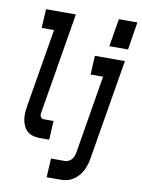

<svg xmlns="http://www.w3.org/2000/svg" viewBox="-102 -820 813 1103"><g transform="rotate(10 304.0 -268.0)"><path d="M473 -589 500 -751H608L582 -589ZM170 0Q150 0 131.5 -5Q113 -10 99 -22Q85 -34 77 -50.5Q69 -67 65.5 -86Q62 -105 63 -124.5Q64 -144 67 -164L144 -625H72L78 -735H252L154 -146Q153 -139 153 -132.5Q153 -126 156 -121Q159 -116 164 -113Q169 -110 176 -110H232L226 0ZM249 215 255 105H337Q347 105 358 99.5Q369 94 376.5 84.5Q384 75 387.5 64Q391 53 393 42L468 -410H395L401 -520H576L479 60Q476 79 471 97.5Q466 116 457 134Q448 152 435 167.5Q422 183 404.5 194.5Q387 206 368 210.5Q349 215 331 215Z"/></g></svg>

Font: Iosevka SS04 XBd Ex
Style: Italic
Weight: 800
Width: 7
Italic angle: -9°
Monospace: yes
Designer: Belleve Invis
Foundry: Belleve Invis
Version: Version 19.0.0; ttfautohint (v1.8.4)